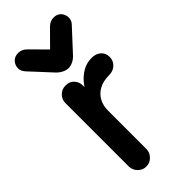

<svg xmlns="http://www.w3.org/2000/svg" viewBox="-254 -838 897 897"><g transform="rotate(-45 194.5 -389.5)"><path d="M128 10Q104 10 87 -7.5Q70 -25 70 -49V-467Q70 -491 87 -508Q104 -525 129 -525Q155 -525 170.5 -508Q186 -491 186 -467V-413L170 -428Q180 -451 199 -474.5Q218 -498 245 -514Q272 -530 306 -530Q334 -530 351.5 -514.5Q369 -499 369 -473Q369 -449 351.5 -432Q334 -415 306 -415Q267 -415 240 -400Q213 -385 199.5 -359.5Q186 -334 186 -302V-49Q186 -25 169 -7.5Q152 10 128 10ZM80 -789Q91 -789 101.5 -784.5Q112 -780 121 -771L236 -655H157L272 -771Q281 -780 291.5 -784.5Q302 -789 313 -789Q338 -789 351 -773.5Q364 -758 364 -738Q364 -729 360.5 -720.5Q357 -712 350 -705L252 -599Q240 -586 225 -579Q210 -572 196 -572Q183 -572 168 -579Q153 -586 140 -599L42 -705Q36 -712 32 -720.5Q28 -729 28 -738Q28 -758 41.5 -773.5Q55 -789 80 -789Z"/></g></svg>

Font: National Park SemiBold
Style: Regular
Weight: 600
Designer: Andrea Herstowski, Ben Hoepner
Version: Version 1.009